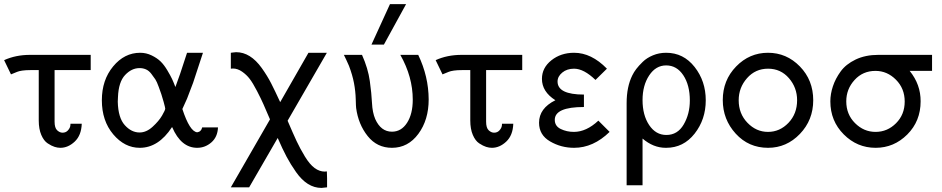

<svg xmlns="http://www.w3.org/2000/svg" viewBox="-29 -714 4622 942"><path d="M-8.8 -418.9Q48.3 -444.8 118.2 -444.8H416V-370.1H238.8V-117.2Q238.8 -86.4 251.5 -74.7Q264.2 -63 277.8 -63Q293.9 -63 304 -74Q314 -85 315.9 -96.2L316.9 -106.9H372.1Q370.1 -49.8 337.6 -19.3Q305.2 11.2 267.1 11.2Q253.9 11.2 239 6.6Q224.1 2 205.1 -10.5Q186 -22.9 173.6 -52Q161.1 -81.1 161.1 -123V-370.1H120.1Q97.2 -370.1 80.6 -367.7Q64 -365.2 55.4 -361.6Q46.9 -357.9 24.9 -349.1Z M470.7 -222.2Q470.7 -321.3 526.1 -388.2Q581.5 -455.1 658.7 -455.1Q688.5 -455.1 715.1 -442.1Q741.7 -429.2 758.8 -412.6Q775.9 -396 791.7 -369.4Q807.6 -342.8 815.2 -326.4Q822.8 -310.1 831.5 -287.1L854.5 -351.1L888.7 -455.1H966.8L918.5 -308.1L888.7 -230L865.7 -179.2Q901.9 -68.4 938.5 -64.9Q958.5 -67.9 962.9 -88.9H1040.5Q1038.6 -42 1008.1 -15.4Q977.5 11.2 938.5 11.2Q859.4 11.2 815.9 -89.8H814.5Q748.5 11.2 656.7 11.2Q582.5 11.2 526.6 -54.9Q470.7 -121.1 470.7 -222.2ZM548.8 -214.8Q550.8 -135.7 583.3 -99.9Q615.7 -64 655.8 -64Q689 -64 719.7 -92Q750.5 -120.1 766.1 -147Q781.7 -173.8 781.7 -181.2Q781.7 -185.1 773.9 -213.9Q766.1 -241.7 762.5 -252Q758.8 -262.2 749.8 -287.6Q740.7 -313 733.2 -324.5Q725.6 -335.9 713.6 -351.6Q701.7 -367.2 687.3 -373.5Q672.9 -379.9 655.8 -379.9Q616.7 -379.9 584.7 -345.9Q552.7 -312 549.8 -237.8Z M1103.5 205.1 1295.4 -127.9V-128.9Q1274.4 -177.7 1263.4 -202.9Q1252.4 -228 1231.9 -267.6Q1211.4 -307.1 1196 -327.1Q1180.7 -347.2 1158.7 -362.5Q1136.7 -377.9 1113.3 -377.9Q1112.3 -377.9 1108.9 -377.4Q1105.5 -377 1103.5 -377V-455.1Q1104.5 -455.1 1114.5 -456.5Q1124.5 -458 1129.4 -458Q1164.6 -458 1196 -438.5Q1227.5 -418.9 1255.1 -380.4Q1282.7 -341.8 1301.5 -304.9Q1320.3 -268.1 1345.7 -212.9L1484.4 -455.1H1574.7L1382.3 -122.1V-121.1Q1409.2 -58.1 1426.3 -21.5Q1443.4 15.1 1467 54Q1490.7 92.8 1514.6 110.4Q1538.6 127.9 1564.5 127.9Q1565.4 127.9 1568.8 127.4Q1572.3 127 1574.7 127L1575.7 160.2V205.1L1548.3 208Q1513.2 208 1481.9 188.5Q1450.7 168.9 1423.6 130.4Q1396.5 91.8 1377 54.9Q1357.4 18.1 1333.5 -37.1L1193.4 205.1Z M1658.2 -444.8H1747.1Q1776.9 -377.9 1785.4 -316.4Q1793.9 -254.9 1796.1 -208.5Q1798.3 -162.1 1812 -129.9Q1839.8 -67.9 1894 -67.9Q1939.9 -67.9 1968 -111.3Q1996.1 -154.8 1996.1 -225.1Q1996.1 -336.9 1935.1 -444.8H2022.9Q2073.7 -338.9 2074.2 -226.1Q2074.2 -126 2023.7 -57.4Q1973.1 11.2 1894 11.2Q1820.8 11.2 1774.9 -46.4Q1729 -104 1718.3 -184.1Q1717.3 -189.9 1716.3 -228Q1715.3 -266.1 1707.8 -306.2Q1700.2 -346.2 1683.1 -391.1Q1679.2 -400.9 1670.2 -419.9Q1661.1 -439 1658.2 -444.8ZM1793.5 -495.1 1884.3 -693.8H1963.4L1854.5 -495.1Z M2108.4 -418.9Q2165.5 -444.8 2235.4 -444.8H2533.2V-370.1H2356V-117.2Q2356 -86.4 2368.7 -74.7Q2381.3 -63 2395 -63Q2411.1 -63 2421.1 -74Q2431.2 -85 2433.1 -96.2L2434.1 -106.9H2489.3Q2487.3 -49.8 2454.8 -19.3Q2422.4 11.2 2384.3 11.2Q2371.1 11.2 2356.2 6.6Q2341.3 2 2322.3 -10.5Q2303.2 -22.9 2290.8 -52Q2278.3 -81.1 2278.3 -123V-370.1H2237.3Q2214.4 -370.1 2197.8 -367.7Q2181.2 -365.2 2172.6 -361.6Q2164.1 -357.9 2142.1 -349.1Z M2615.7 -111.8Q2615.7 -182.6 2695.8 -222.2Q2629.9 -264.2 2629.9 -327.1Q2629.9 -381.3 2676.3 -418.2Q2722.7 -455.1 2787.6 -455.1Q2872.6 -455.1 2948.7 -377L2892.6 -321.8Q2835.4 -377 2787.6 -377Q2752.4 -377 2729.5 -357.9Q2706.5 -338.9 2706.5 -314Q2706.5 -250 2835.9 -250V-189Q2692.9 -189 2692.9 -126Q2692.9 -95.2 2722.2 -81.1Q2751.5 -66.9 2786.6 -66.9Q2847.7 -66.9 2906.7 -122.1L2961.9 -66.9Q2881.8 11.2 2787.6 11.2Q2723.6 11.2 2669.7 -20.3Q2615.7 -51.8 2615.7 -111.8Z M3045.4 194.8V-208Q3045.4 -288.1 3073.2 -344.2Q3081.1 -360.4 3092.8 -375.7Q3104.5 -391.1 3124.5 -410.6Q3144.5 -430.2 3174.6 -442.6Q3204.6 -455.1 3239.3 -455.1Q3324.2 -455.1 3378.9 -385.5Q3433.6 -315.9 3433.6 -221.9Q3433.6 -127.9 3378.9 -58.3Q3324.2 11.2 3239.3 11.2H3237.3Q3176.3 11.2 3123.5 -34.2V194.8ZM3123.5 -223.1Q3123.5 -148.9 3156 -100.3Q3188.5 -51.8 3240.2 -51.8Q3295.4 -51.8 3325.4 -103.3Q3355.5 -154.8 3355.5 -221.2Q3355.5 -296.4 3323.5 -344.7Q3291.5 -393.1 3239.3 -393.1Q3188.5 -393.1 3156 -344Q3123.5 -294.9 3123.5 -223.1Z M3517.1 -223.1Q3517.1 -320.3 3582.5 -387.7Q3647.9 -455.1 3739 -455.1Q3830.1 -455.1 3895.5 -387.9Q3960.9 -320.8 3960.9 -222.2Q3960.9 -125 3895.5 -56.9Q3830.1 11.2 3739.3 11.2Q3644 11.2 3580.6 -58.3Q3517.1 -127.9 3517.1 -223.1ZM3595.2 -222.2Q3595.2 -156.2 3638.2 -111.6Q3681.2 -66.9 3739 -66.9Q3796.9 -66.9 3839.4 -111.3Q3881.8 -155.8 3881.8 -222.2Q3881.8 -284.2 3841.6 -330.6Q3801.3 -377 3739.3 -377Q3677.2 -377 3636.2 -330.6Q3595.2 -284.2 3595.2 -222.2Z M4044.9 -216.8Q4044.9 -252.9 4057.4 -290.5Q4069.8 -328.1 4095.5 -363.5Q4121.1 -398.9 4168.9 -421.9Q4216.8 -444.8 4279.8 -444.8H4543.9V-366.2H4434.1Q4488.3 -299.3 4487.8 -216.8Q4487.8 -119.6 4422.4 -54.2Q4356.9 11.2 4267.1 11.2Q4176.3 11.2 4110.6 -54.7Q4044.9 -120.6 4044.9 -216.8ZM4123 -216.8Q4123 -152.8 4166 -109.9Q4209 -66.9 4266.8 -66.9Q4324.7 -66.9 4367.2 -109.4Q4409.7 -151.9 4409.7 -215.8Q4409.7 -279.8 4366.7 -323Q4323.7 -366.2 4266.1 -366.2Q4204.1 -366.2 4163.6 -321.5Q4123 -276.9 4123 -216.8Z"/></svg>

Font: CMU Sans Serif
Style: Medium
Weight: 500
Version: Version 0.7.0